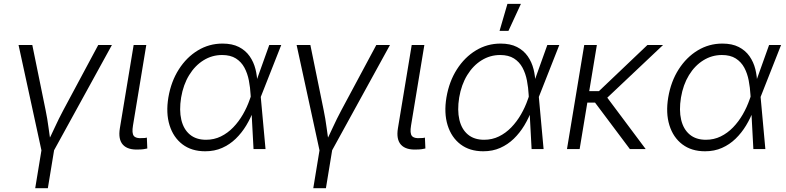

<svg xmlns="http://www.w3.org/2000/svg" viewBox="-20 -777 4096 1001"><path d="M196.8 10.3 76.7 -542.5H148.4L217.8 -202.6Q227.1 -157.7 232.9 -112.8Q238.8 -67.9 246.1 -24.9H223.1Q245.1 -67.9 265.6 -112.8Q286.1 -157.7 310.1 -202.6L492.2 -542.5H563.5L259.8 10.3ZM163.6 204.1 197.8 -3.9H263.7L229.5 204.1Z M705.1 2.4Q647 5.9 621.1 -22.2Q595.2 -50.3 605 -108.9L676.8 -542.5H742.7L673.3 -122.6Q666.5 -82.5 677.7 -68.4Q689 -54.2 721.2 -57.1Q731 -57.1 735.6 -57.6Q740.2 -58.1 745.6 -59.6L748 -2.9Q740.7 -1 729.2 0.7Q717.8 2.4 705.1 2.4Z M1049.8 11.7Q979 11.7 931.4 -24.4Q883.8 -60.5 864 -124Q844.2 -187.5 857.9 -269.5Q872.1 -352.5 912.4 -415.5Q952.6 -478.5 1011.5 -514.2Q1070.3 -549.8 1140.1 -549.8Q1190.9 -549.8 1225.6 -532Q1260.3 -514.2 1281.5 -483.9Q1302.7 -453.6 1312 -416.3Q1321.3 -378.9 1321.8 -339.8H1344.7L1339.4 -272.9L1364.3 0H1301.8L1286.6 -282.2Q1284.7 -319.8 1277.6 -356.9Q1270.5 -394 1254.4 -424.1Q1238.3 -454.1 1210 -472.2Q1181.6 -490.2 1137.7 -490.2Q1085.4 -490.2 1041 -462.6Q996.6 -435.1 966.1 -385.3Q935.5 -335.4 924.3 -268.6Q913.6 -202.1 925.3 -152.6Q937 -103 969.7 -75.7Q1002.4 -48.3 1054.2 -48.3Q1096.2 -48.3 1131.6 -65.7Q1167 -83 1195.8 -112.8Q1224.6 -142.6 1246.3 -180.2Q1268.1 -217.8 1282.2 -258.8L1383.8 -542.5H1446.3L1338.9 -270L1322.8 -204.1H1302.7Q1287.1 -161.6 1263.7 -122.8Q1240.2 -84 1209 -53.7Q1177.7 -23.4 1138.2 -5.9Q1098.6 11.7 1049.8 11.7Z M1646.5 10.3 1526.4 -542.5H1598.1L1667.5 -202.6Q1676.8 -157.7 1682.6 -112.8Q1688.5 -67.9 1695.8 -24.9H1672.9Q1694.8 -67.9 1715.3 -112.8Q1735.8 -157.7 1759.8 -202.6L1941.9 -542.5H2013.2L1709.5 10.3ZM1613.3 204.1 1647.5 -3.9H1713.4L1679.2 204.1Z M2154.8 2.4Q2096.7 5.9 2070.8 -22.2Q2044.9 -50.3 2054.7 -108.9L2126.5 -542.5H2192.4L2123 -122.6Q2116.2 -82.5 2127.4 -68.4Q2138.7 -54.2 2170.9 -57.1Q2180.7 -57.1 2185.3 -57.6Q2189.9 -58.1 2195.3 -59.6L2197.8 -2.9Q2190.4 -1 2179 0.7Q2167.5 2.4 2154.8 2.4Z M2499.5 11.7Q2428.7 11.7 2381.1 -24.4Q2333.5 -60.5 2313.7 -124Q2293.9 -187.5 2307.6 -269.5Q2321.8 -352.5 2362.1 -415.5Q2402.3 -478.5 2461.2 -514.2Q2520 -549.8 2589.8 -549.8Q2640.6 -549.8 2675.3 -532Q2710 -514.2 2731.2 -483.9Q2752.4 -453.6 2761.7 -416.3Q2771 -378.9 2771.5 -339.8H2794.4L2789.1 -272.9L2814 0H2751.5L2736.3 -282.2Q2734.4 -319.8 2727.3 -356.9Q2720.2 -394 2704.1 -424.1Q2688 -454.1 2659.7 -472.2Q2631.3 -490.2 2587.4 -490.2Q2535.2 -490.2 2490.7 -462.6Q2446.3 -435.1 2415.8 -385.3Q2385.3 -335.4 2374 -268.6Q2363.3 -202.1 2375 -152.6Q2386.7 -103 2419.4 -75.7Q2452.1 -48.3 2503.9 -48.3Q2545.9 -48.3 2581.3 -65.7Q2616.7 -83 2645.5 -112.8Q2674.3 -142.6 2696 -180.2Q2717.8 -217.8 2731.9 -258.8L2833.5 -542.5H2896L2788.6 -270L2772.5 -204.1H2752.4Q2736.8 -161.6 2713.4 -122.8Q2689.9 -84 2658.7 -53.7Q2627.4 -23.4 2587.9 -5.9Q2548.3 11.7 2499.5 11.7ZM2584.5 -616.2 2625.5 -756.8H2695.8L2630.9 -616.2Z M3091.8 -542.5 3002 0H2936L3025.9 -542.5ZM3437 -542.5 3119.1 -242.2H3014.6L3024.4 -301.8H3102.5L3355.5 -542.5ZM3263.7 0 3079.6 -245.6 3126.5 -293.9 3346.2 0Z M3655.8 11.7Q3585 11.7 3537.4 -24.4Q3489.7 -60.5 3470 -124Q3450.2 -187.5 3463.9 -269.5Q3478 -352.5 3518.3 -415.5Q3558.6 -478.5 3617.4 -514.2Q3676.3 -549.8 3746.1 -549.8Q3796.9 -549.8 3831.5 -532Q3866.2 -514.2 3887.5 -483.9Q3908.7 -453.6 3918 -416.3Q3927.2 -378.9 3927.7 -339.8H3950.7L3945.3 -272.9L3970.2 0H3907.7L3892.6 -282.2Q3890.6 -319.8 3883.5 -356.9Q3876.5 -394 3860.4 -424.1Q3844.2 -454.1 3815.9 -472.2Q3787.6 -490.2 3743.7 -490.2Q3691.4 -490.2 3647 -462.6Q3602.5 -435.1 3572 -385.3Q3541.5 -335.4 3530.3 -268.6Q3519.5 -202.1 3531.2 -152.6Q3543 -103 3575.7 -75.7Q3608.4 -48.3 3660.2 -48.3Q3702.1 -48.3 3737.5 -65.7Q3772.9 -83 3801.8 -112.8Q3830.6 -142.6 3852.3 -180.2Q3874 -217.8 3888.2 -258.8L3989.7 -542.5H4052.2L3944.8 -270L3928.7 -204.1H3908.7Q3893.1 -161.6 3869.6 -122.8Q3846.2 -84 3814.9 -53.7Q3783.7 -23.4 3744.1 -5.9Q3704.6 11.7 3655.8 11.7Z"/></svg>

Font: Inter 16pt Light
Style: Italic
Weight: 300
Italic angle: -9.3988°
Version: Version 4.001;git-66647c0bb